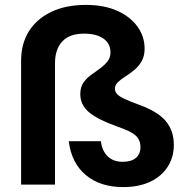

<svg xmlns="http://www.w3.org/2000/svg" viewBox="-20 -752 757 782"><path d="M482 10Q388 10 329.5 -39Q271 -88 260 -177H391Q395 -139 418 -116Q441 -93 480 -93Q514 -93 533 -108.5Q552 -124 552 -153Q552 -181 533.5 -199Q515 -217 462 -235Q380 -264 343.5 -294Q307 -324 307 -369Q307 -397 319.5 -415Q332 -433 350.5 -446.5Q369 -460 387 -473Q405 -486 417.5 -501.5Q430 -517 430 -538Q430 -575 401 -595Q372 -615 323 -615Q263 -615 233.5 -583Q204 -551 204 -494V0H66V-505Q66 -573 97 -623.5Q128 -674 187.5 -703Q247 -732 330 -732Q404 -732 457.5 -708Q511 -684 540 -643.5Q569 -603 569 -554Q569 -524 557 -503Q545 -482 527 -467Q509 -452 490.5 -440.5Q472 -429 460 -417Q448 -405 448 -391Q448 -380 455.5 -370.5Q463 -361 484.5 -350.5Q506 -340 547 -325Q622 -298 655 -259Q688 -220 688 -162Q688 -111 662.5 -72Q637 -33 591 -11.5Q545 10 482 10Z"/></svg>

Font: DM Sans 20pt ExtraBold
Style: Regular
Weight: 800
Version: Version 4.004;gftools[0.9.30]